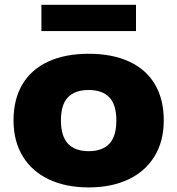

<svg xmlns="http://www.w3.org/2000/svg" viewBox="-20 -786 754 816"><path d="M37.5 -274.5Q37.5 -364 75.2 -427.5Q113 -491 184.8 -524.2Q256.5 -557.5 357 -557.5Q457.5 -557.5 529.2 -524.2Q601 -491 638.5 -427.5Q676 -364 676 -274.5Q676 -185.5 636.5 -121.2Q597 -57 525 -23.2Q453 10.5 357 10.5Q260.5 10.5 188.5 -23.2Q116.5 -57 77 -121.2Q37.5 -185.5 37.5 -274.5ZM474.5 -274Q474.5 -341 444.8 -372.2Q415 -403.5 357 -403.5Q298.5 -403.5 268.8 -372.5Q239 -341.5 239 -274.5Q239 -207 269 -175.2Q299 -143.5 357 -143.5Q415 -143.5 444.8 -175.2Q474.5 -207 474.5 -274ZM156 -654V-765.5H558V-654Z"/></svg>

Font: Encode Sans Expanded ExtraBold
Style: Regular
Weight: 800
Width: 7
Designer: Multiple Designers
Foundry: Impallari Type
Version: Version 2.000